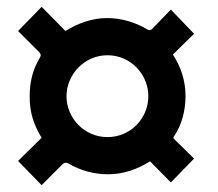

<svg xmlns="http://www.w3.org/2000/svg" viewBox="-20 -646 639 563"><path d="M297 -135C341 -135 382 -149 420 -173L481 -111L549 -181L490 -239C488 -241 488 -243 490 -246C513 -279 524 -322 524 -364C524 -409 511 -449 487 -486L549 -547L481 -618L425 -560C421 -557 417 -557 413 -559C377 -581 336 -593 293 -593C251 -593 208 -578 172 -555L102 -626L33 -555L95 -493C100 -487 101 -484 97 -477C76 -442 67 -406 67 -363C67 -315 79 -280 102 -242L33 -174L102 -103L164 -165C168 -169 174 -170 180 -167C215 -146 256 -135 297 -135ZM295 -244C227 -244 175 -300 175 -364C175 -427 227 -484 295 -484C364 -484 415 -427 415 -364C415 -300 364 -244 295 -244Z"/></svg>

Font: United Sans ExtraBold
Style: Regular
Weight: 800
Designer: Pablo Impallari, Rodrigo Fuenzalida (Modified by Dan O. Williams)
Version: Version 1.000;PS 001.000;hotconv 1.0.88;makeotf.lib2.5.64775